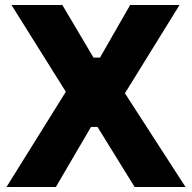

<svg xmlns="http://www.w3.org/2000/svg" viewBox="-20 -750 770 770"><path d="M244 -382 26 -730H230L355 -519H381L502 -730H700L481 -376L724 0H520L371 -241H345L204 0H6Z"/></svg>

Font: Sora-SIA ExtraBold
Style: Regular
Weight: 800
Designer: Jonathan Barnbrook, Julián Moncada
Foundry: Barnbrook Fonts
Version: Version 2.000